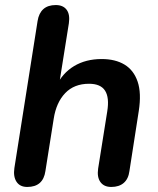

<svg xmlns="http://www.w3.org/2000/svg" viewBox="-20 -733 625 761"><path d="M88 8Q59 8 45.5 -12.5Q32 -33 37 -67L129 -650Q134 -681 152 -697Q170 -713 201 -713Q230 -713 244 -694.5Q258 -676 253 -641L213 -390H202Q227 -443 273.5 -471Q320 -499 383 -499Q437 -499 473.5 -477Q510 -455 525.5 -409.5Q541 -364 530 -293L493 -55Q489 -24 470.5 -8Q452 8 421 8Q392 8 378 -11.5Q364 -31 369 -65L405 -291Q414 -346 396.5 -373.5Q379 -401 333 -401Q274 -401 238.5 -364Q203 -327 193 -263L160 -55Q151 8 88 8Z"/></svg>

Font: Nunito ExtraLight
Style: Italic
Weight: 200
Italic angle: -9°
Designer: Vernon Adams
Foundry: Vernon Adams
Version: Version 3.602